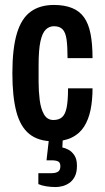

<svg xmlns="http://www.w3.org/2000/svg" viewBox="-20 -559 424 776"><path d="M195 12Q135 12 98.5 -17.5Q62 -47 46 -108Q30 -169 30 -263Q30 -362 48 -423Q66 -484 103.5 -511.5Q141 -539 198 -539Q241 -539 271.5 -526.5Q302 -514 320 -488.5Q338 -463 346 -422Q354 -381 354 -324H253Q253 -371 249 -399.5Q245 -428 233 -440.5Q221 -453 198 -453Q179 -453 165 -439.5Q151 -426 143.5 -392Q136 -358 136 -295V-229Q136 -190 140.5 -154.5Q145 -119 158 -96.5Q171 -74 196 -74Q218 -74 231 -85.5Q244 -97 249.5 -125Q255 -153 255 -202H354Q354 -154 346 -115Q338 -76 320 -47.5Q302 -19 271 -3.5Q240 12 195 12ZM205 197Q186 197 167 194Q148 191 135 185V141H187Q206 141 215 134.5Q224 128 224 113Q224 98 215 93.5Q206 89 189 89H168L181 -25H235L232 37Q243 39 256.5 46Q270 53 280.5 68.5Q291 84 291 111Q291 138 282 155Q273 172 259.5 181Q246 190 231.5 193.5Q217 197 205 197Z"/></svg>

Font: Archivo SemiBold ExtraCondensed
Style: Regular
Weight: 600
Width: 2
Version: Version 2.001